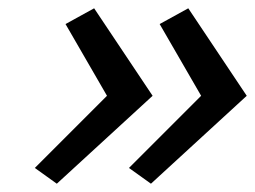

<svg xmlns="http://www.w3.org/2000/svg" viewBox="-20 -567 615 463"><path d="M207 -547 138 -509 238 -336 64 -162 117 -124 348 -336ZM291 -162 344 -124 575 -336 434 -547 365 -509 465 -336Z"/></svg>

Font: LT Wave
Style: Italic
Weight: 400
Designer: Daniel Lyons
Version: Version 2.5 (Glyphs App)